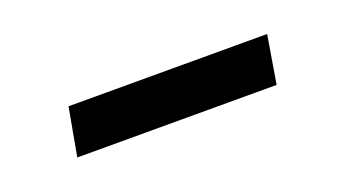

<svg xmlns="http://www.w3.org/2000/svg" viewBox="-25 -378 443 248"><g transform="rotate(-20 196.5 -254.0)"><path d="M55 -221 67 -287H340L329 -221Z"/></g></svg>

Font: Livvic
Style: Italic
Weight: 400
Italic angle: -10°
Designer: Jacques Le Bailly, Baron von Fonthausen
Version: Version 1.001; ttfautohint (v1.8.2)